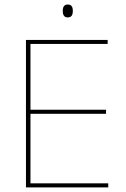

<svg xmlns="http://www.w3.org/2000/svg" viewBox="-20 -812 547 832"><path d="M92.5 0V-639H112V0ZM99 0V-17.5H449V0ZM102.5 -319V-336.5H439.5V-319ZM98 -621.5V-639H446.5V-621.5ZM273.5 -736.5Q263 -736.5 257.5 -743.2Q252 -750 252 -764V-766Q252 -779 257.5 -785.8Q263 -792.5 273.5 -792.5Q284.5 -792.5 290 -785.8Q295.5 -779 295.5 -766V-764Q295.5 -750 290 -743.2Q284.5 -736.5 273.5 -736.5Z"/></svg>

Font: Anek Latin Medium Thin
Style: Regular
Weight: 250
Version: Version 1.003